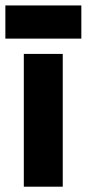

<svg xmlns="http://www.w3.org/2000/svg" viewBox="-28 -703 326 723"><path d="M61.7 -500H208.3V0H61.7ZM-7.8 -682.5H278.3V-557.6H-7.8Z"/></svg>

Font: Oak Sans Light
Style: Regular
Weight: 400
Designer: Erik Kennedy, Walven
Foundry: Erik Kennedy, Walven
Version: Version 1.100;Glyphs 3.1.2 (3151)